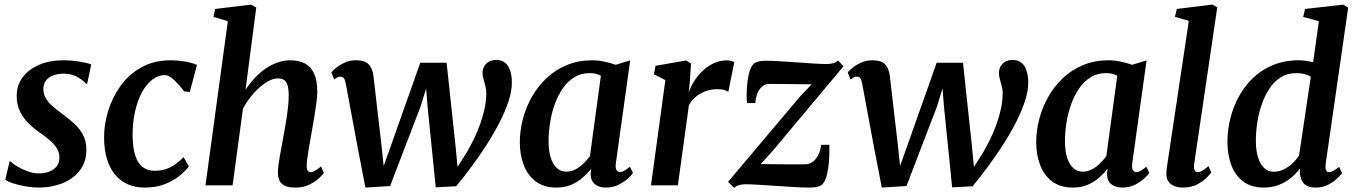

<svg xmlns="http://www.w3.org/2000/svg" viewBox="-20 -838 6128 868"><path d="M374 -459.5H368.5Q358.5 -473 331.5 -489Q304.5 -505 268 -505Q243 -505 222.5 -497.8Q202 -490.5 189.5 -475.8Q177 -461 176 -438Q175.5 -414.5 186.5 -395Q197.5 -375.5 217.5 -358Q237.5 -340.5 263 -322Q289.5 -302.5 314 -280.8Q338.5 -259 354.5 -229.8Q370.5 -200.5 370.5 -160Q370.5 -118 353 -86.2Q335.5 -54.5 305.2 -33Q275 -11.5 236.2 -0.8Q197.5 10 154.5 10Q127.5 10 96 4.5Q64.5 -1 39 -9.2Q13.5 -17.5 4 -26L23.5 -109H26.5Q37.5 -98 58.8 -85.2Q80 -72.5 105.8 -63.2Q131.5 -54 155 -54Q177.5 -54 198.8 -60.8Q220 -67.5 234.2 -83.5Q248.5 -99.5 248.5 -126.5Q248.5 -150.5 235.5 -170Q222.5 -189.5 201.8 -206.8Q181 -224 156 -241Q134.5 -256 111.2 -278.2Q88 -300.5 71.8 -331.5Q55.5 -362.5 55.5 -404Q55.5 -453 83 -489.2Q110.5 -525.5 158 -545.5Q205.5 -565.5 266.5 -565.5Q293 -565.5 318.8 -562.2Q344.5 -559 364.2 -554.8Q384 -550.5 392.5 -546.5Z M634 10Q549.5 10 500.5 -48.2Q451.5 -106.5 450.5 -214.5Q450 -274.5 468.8 -336Q487.5 -397.5 525 -449.8Q562.5 -502 619.5 -533.8Q676.5 -565.5 752.5 -565.5Q781 -565.5 814.2 -560.2Q847.5 -555 870.5 -544.5L838 -422L812.5 -425Q800.5 -441 785.2 -458Q770 -475 754.5 -486.8Q739 -498.5 725.5 -498.5Q696 -498.5 669.2 -478.5Q642.5 -458.5 622.2 -421.5Q602 -384.5 590.5 -333.8Q579 -283 579.5 -222Q580.5 -168 592 -133.5Q603.5 -99 625.2 -82.5Q647 -66 678.5 -66Q709 -66 732.2 -74.2Q755.5 -82.5 774.5 -96.5Q793.5 -110.5 810 -127.5L834 -86Q821 -68 794 -45.2Q767 -22.5 727 -6.2Q687 10 634 10Z M1315 10Q1283.5 10 1266.2 1Q1249 -8 1242.5 -24Q1236 -40 1236.5 -61Q1236.5 -74.5 1239 -93Q1241.5 -111.5 1245.2 -132.8Q1249 -154 1253.2 -176.2Q1257.5 -198.5 1261 -219Q1264.5 -240 1269 -264Q1273.5 -288 1277 -313.2Q1280.5 -338.5 1283 -362.8Q1285.5 -387 1285 -408.5Q1285 -438 1279.5 -454.2Q1274 -470.5 1263.2 -477Q1252.5 -483.5 1235.5 -483.5Q1216.5 -483.5 1195.5 -472.5Q1174.5 -461.5 1153 -442.5Q1131.5 -423.5 1112.2 -399Q1093 -374.5 1078.5 -347.5L1031.5 0H909L1010 -742.5L945.5 -761.5L952.5 -797.5L1114 -817L1138.5 -804L1090 -432Q1108 -460 1130.5 -484.2Q1153 -508.5 1179 -526.8Q1205 -545 1234 -555.2Q1263 -565.5 1293.5 -565.5Q1330 -565.5 1357.2 -551.8Q1384.5 -538 1399.5 -506.2Q1414.5 -474.5 1414.5 -421Q1414.5 -402 1410.2 -371.2Q1406 -340.5 1400.5 -307.2Q1395 -274 1390 -246.5Q1387 -228 1383.2 -207Q1379.5 -186 1375.8 -165Q1372 -144 1369.5 -125Q1367 -106 1366.5 -90.5Q1366 -73 1371.2 -66.2Q1376.5 -59.5 1383.5 -59.5Q1393 -59.5 1403.5 -65.5Q1414 -71.5 1431.5 -85.5L1444 -56Q1439.5 -49 1422.8 -33Q1406 -17 1378.8 -3.5Q1351.5 10 1315 10Z M1632 10 1598 -165.5 1543 -461Q1539.5 -478 1534.2 -484.8Q1529 -491.5 1520.5 -491.5Q1511 -492 1504.5 -487.8Q1498 -483.5 1490.5 -479L1478 -510.5Q1482 -517 1497.5 -530Q1513 -543 1536.8 -554.2Q1560.5 -565.5 1588.5 -565.5Q1628.5 -565.5 1646 -547.8Q1663.5 -530 1668 -497L1704 -187L1714.5 -87.5L1755.5 -202.5L1880 -554.5H1999L2039.5 -177L2048.5 -83.5L2091 -150.5Q2107 -178 2122.5 -210Q2138 -242 2150.5 -276.5Q2163 -311 2170.5 -346Q2178 -381 2178.5 -415Q2178.5 -432 2174.5 -448Q2170.5 -464 2166 -479Q2161.5 -494 2161.5 -508Q2161.5 -533.5 2178.2 -550.2Q2195 -567 2223 -567Q2249 -567 2264.5 -553.5Q2280 -540 2287 -517Q2294 -494 2294 -465.5Q2294.5 -429 2280 -383.5Q2265.5 -338 2240.2 -288.2Q2215 -238.5 2182.5 -187.5Q2150 -136.5 2114 -87.8Q2078 -39 2042.5 4L1950 9L1913 -356L1906.5 -438L1881 -355.5L1743.5 3Z M2764 -99Q2761.5 -77 2767.5 -68.5Q2773.5 -60 2783 -60Q2791.5 -60 2801.8 -65.8Q2812 -71.5 2828 -84.5L2841.5 -56Q2836.5 -48 2819.8 -32.2Q2803 -16.5 2777.2 -3.2Q2751.5 10 2718.5 10Q2688.5 10 2669.5 -5.2Q2650.5 -20.5 2650 -52.5L2653 -75Q2636.5 -54.5 2614 -34.8Q2591.5 -15 2562.2 -2.5Q2533 10 2496 10Q2439.5 10 2402.8 -17.2Q2366 -44.5 2348 -91.2Q2330 -138 2330 -195Q2330 -247.5 2344 -300.5Q2358 -353.5 2385 -401Q2412 -448.5 2451.8 -485.8Q2491.5 -523 2543.2 -544.2Q2595 -565.5 2658 -565.5Q2683.5 -565.5 2713 -559.2Q2742.5 -553 2763.5 -545L2829 -565ZM2696.5 -495.5Q2685.5 -502 2672.5 -504.8Q2659.5 -507.5 2645 -507.5Q2607 -507.5 2577 -489.2Q2547 -471 2525 -439.5Q2503 -408 2488.5 -368Q2474 -328 2467 -284.8Q2460 -241.5 2460 -200Q2460 -155 2470 -124.2Q2480 -93.5 2498 -77.8Q2516 -62 2540 -62Q2557.5 -62 2573 -68.2Q2588.5 -74.5 2602 -85Q2615.5 -95.5 2626.8 -107.8Q2638 -120 2647 -132Z M2923 0 2988 -476 2936.5 -502 2943.5 -540.5 3081.5 -564.5 3104 -551 3098 -461 3093.5 -419.5Q3102 -445 3118 -470.8Q3134 -496.5 3156.5 -517.8Q3179 -539 3206.5 -552Q3234 -565 3266 -565Q3277 -565 3286 -562.5Q3295 -560 3299.5 -557L3272.5 -422.5Q3268 -426.5 3255 -430.8Q3242 -435 3221.5 -435Q3203.5 -435 3185.2 -430.5Q3167 -426 3150 -417Q3133 -408 3118.8 -394.2Q3104.5 -380.5 3094.5 -362.5L3044.5 0Z M3649.5 -457Q3636 -457 3615.2 -457.2Q3594.5 -457.5 3570.8 -457.8Q3547 -458 3524 -458.2Q3501 -458.5 3483 -458.5Q3465 -458.5 3456 -458.5Q3436.5 -457.5 3423.5 -445.2Q3410.5 -433 3403.2 -413.5Q3396 -394 3394.5 -372H3357Q3355 -388.5 3355.5 -415.2Q3356 -442 3359.5 -470.5Q3363 -499 3371 -521.8Q3379 -544.5 3392 -553Q3397.5 -556.5 3409 -560Q3420.5 -563.5 3438.5 -563.5Q3466 -563.5 3504 -561.2Q3542 -559 3582.5 -556Q3623 -553 3659.2 -550.8Q3695.5 -548.5 3718 -548.5Q3733.5 -548.5 3746.2 -552Q3759 -555.5 3769 -564.5L3793 -538L3474.5 -157.5L3419 -96Q3439 -96 3465.2 -95.8Q3491.5 -95.5 3519.5 -95.2Q3547.5 -95 3573 -95Q3598.5 -95 3617 -95Q3648.5 -95 3668.2 -120Q3688 -145 3692.5 -183.5H3729.5Q3730 -164 3729.2 -136.8Q3728.5 -109.5 3724.8 -81.5Q3721 -53.5 3713.2 -31.5Q3705.5 -9.5 3692 0Q3685.5 4 3672.8 7Q3660 10 3641.5 10Q3613.5 10 3573 7.8Q3532.5 5.5 3489.5 2.5Q3446.5 -0.5 3409 -2.8Q3371.5 -5 3349.5 -5Q3337 -5 3323 -1.5Q3309 2 3299 11L3271.5 -16L3598 -403Z M3966.5 10 3932.5 -165.5 3877.5 -461Q3874 -478 3868.8 -484.8Q3863.5 -491.5 3855 -491.5Q3845.5 -492 3839 -487.8Q3832.5 -483.5 3825 -479L3812.5 -510.5Q3816.5 -517 3832 -530Q3847.5 -543 3871.2 -554.2Q3895 -565.5 3923 -565.5Q3963 -565.5 3980.5 -547.8Q3998 -530 4002.5 -497L4038.5 -187L4049 -87.5L4090 -202.5L4214.5 -554.5H4333.5L4374 -177L4383 -83.5L4425.5 -150.5Q4441.5 -178 4457 -210Q4472.5 -242 4485 -276.5Q4497.5 -311 4505 -346Q4512.5 -381 4513 -415Q4513 -432 4509 -448Q4505 -464 4500.5 -479Q4496 -494 4496 -508Q4496 -533.5 4512.8 -550.2Q4529.5 -567 4557.5 -567Q4583.5 -567 4599 -553.5Q4614.5 -540 4621.5 -517Q4628.5 -494 4628.5 -465.5Q4629 -429 4614.5 -383.5Q4600 -338 4574.8 -288.2Q4549.5 -238.5 4517 -187.5Q4484.5 -136.5 4448.5 -87.8Q4412.5 -39 4377 4L4284.5 9L4247.5 -356L4241 -438L4215.5 -355.5L4078 3Z M5098.5 -99Q5096 -77 5102 -68.5Q5108 -60 5117.5 -60Q5126 -60 5136.2 -65.8Q5146.5 -71.5 5162.5 -84.5L5176 -56Q5171 -48 5154.2 -32.2Q5137.5 -16.5 5111.8 -3.2Q5086 10 5053 10Q5023 10 5004 -5.2Q4985 -20.5 4984.5 -52.5L4987.5 -75Q4971 -54.5 4948.5 -34.8Q4926 -15 4896.8 -2.5Q4867.5 10 4830.5 10Q4774 10 4737.2 -17.2Q4700.5 -44.5 4682.5 -91.2Q4664.5 -138 4664.5 -195Q4664.5 -247.5 4678.5 -300.5Q4692.5 -353.5 4719.5 -401Q4746.5 -448.5 4786.2 -485.8Q4826 -523 4877.8 -544.2Q4929.5 -565.5 4992.5 -565.5Q5018 -565.5 5047.5 -559.2Q5077 -553 5098 -545L5163.5 -565ZM5031 -495.5Q5020 -502 5007 -504.8Q4994 -507.5 4979.5 -507.5Q4941.5 -507.5 4911.5 -489.2Q4881.5 -471 4859.5 -439.5Q4837.5 -408 4823 -368Q4808.5 -328 4801.5 -284.8Q4794.5 -241.5 4794.5 -200Q4794.5 -155 4804.5 -124.2Q4814.5 -93.5 4832.5 -77.8Q4850.5 -62 4874.5 -62Q4892 -62 4907.5 -68.2Q4923 -74.5 4936.5 -85Q4950 -95.5 4961.2 -107.8Q4972.5 -120 4981.5 -132Z M5378.5 -96Q5376 -79 5380.5 -69.5Q5385 -60 5394.5 -60Q5403.5 -60 5414 -65.2Q5424.5 -70.5 5443 -87L5456 -58.5Q5450.5 -50.5 5434.5 -34.2Q5418.5 -18 5391.5 -4Q5364.5 10 5325.5 10Q5307 10 5290.2 3.8Q5273.5 -2.5 5263 -16.5Q5252.5 -30.5 5253 -53.5Q5253 -58.5 5253.5 -65.2Q5254 -72 5255 -78.8Q5256 -85.5 5256.5 -90L5354.5 -743.5L5291.5 -762L5300.5 -797.5L5461 -817.5L5483 -804.5Z M5973 -96.5Q5971 -78.5 5974.5 -69.2Q5978 -60 5988 -60Q5996.5 -60 6007 -65.2Q6017.5 -70.5 6034 -83.5L6047.5 -55Q6042 -48 6026 -32.2Q6010 -16.5 5985 -3.2Q5960 10 5926.5 10Q5892.5 10 5875.5 -7.2Q5858.5 -24.5 5856.5 -58V-76.5Q5842 -56 5818.8 -36Q5795.5 -16 5764 -3Q5732.5 10 5693.5 10Q5636 10 5599.5 -18Q5563 -46 5546 -93Q5529 -140 5529 -197Q5529 -249 5542 -301.8Q5555 -354.5 5580.8 -401.8Q5606.5 -449 5645.2 -486Q5684 -523 5735.8 -544.2Q5787.5 -565.5 5852 -565.5Q5867 -565.5 5884 -563Q5901 -560.5 5916.5 -556.5L5942.5 -742.5L5871.5 -761.5L5880 -797.5L6051 -817L6075 -804ZM5906 -491Q5893 -499.5 5875.8 -503.5Q5858.5 -507.5 5840.5 -507.5Q5800.5 -507.5 5770.2 -488.5Q5740 -469.5 5718.8 -437.2Q5697.5 -405 5683.8 -365Q5670 -325 5663.8 -282.8Q5657.5 -240.5 5657.5 -201.5Q5657.5 -159 5667.2 -127.2Q5677 -95.5 5695 -78.5Q5713 -61.5 5738.5 -61.5Q5763.5 -61.5 5785.2 -72.8Q5807 -84 5824.8 -101.2Q5842.5 -118.5 5853 -136Z"/></svg>

Font: Merriweather 24pt SemiBold
Style: Italic
Weight: 600
Italic angle: -7.8°
Version: Version 2.101